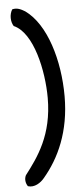

<svg xmlns="http://www.w3.org/2000/svg" viewBox="-58 -737 398 917"><g transform="rotate(-5 140.5 -279.0)"><path d="M33 92C24 110 28 131 38 145C69 155 100 134 117 113C192 25 250 -99 250 -268C250 -440 198 -617 98 -688C78 -700 60 -709 37 -703C22 -679 23 -645 37 -623C130 -583 169 -396 169 -267C169 -89 95 11 33 92Z"/></g></svg>

Font: Snowfall
Style: Regular
Weight: 400
Designer: Jasper
Foundry: Cannot Into Space Fonts
Version: Version 0.9